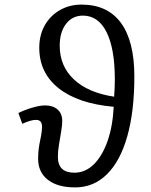

<svg xmlns="http://www.w3.org/2000/svg" viewBox="-20 -802 656 836"><path d="M307 14Q231 14 188.5 -19Q146 -52 146 -111Q146 -150 154.5 -189Q163 -228 163 -250Q163 -280 137 -280Q114 -280 77 -263L60 -310Q89 -324 121.5 -333.5Q154 -343 176 -343Q211 -343 231 -325Q251 -307 251 -275Q251 -258 246.5 -230.5Q242 -203 237 -173.5Q232 -144 232 -119Q232 -50 304 -50Q351 -50 388 -86Q425 -122 448 -187Q471 -252 475 -337Q319 -351 235 -418Q151 -485 151 -594Q151 -649 174.5 -691Q198 -733 240 -757.5Q282 -782 335 -782Q448 -782 506.5 -702.5Q565 -623 565 -469Q565 -318 534.5 -209.5Q504 -101 446 -43.5Q388 14 307 14ZM477 -381Q480 -422 480 -456Q480 -590 444 -662Q408 -734 341 -734Q295 -734 267.5 -698Q240 -662 240 -603Q240 -514 302 -456Q364 -398 477 -381Z"/></svg>

Font: Literata 12pt
Style: Italic
Weight: 400
Italic angle: -2°
Designer: Latin by Veronika Burian and Jose Scaglione. Greek by Irene Vlachou. Cyrillic by Vera Evstafieva
Foundry: TypeTogether
Version: Version 3.002